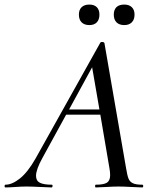

<svg xmlns="http://www.w3.org/2000/svg" viewBox="-58 -822 680 842"><path d="M168 0Q156 0 120 -2Q80 -4 58 -4Q37 -4 9 -2Q-19 0 -34 0Q-38 0 -38 -6Q-38 -12 -34 -12Q-5 -12 29.5 -39.5Q64 -67 98 -127L382 -635Q384 -638 389 -638Q398 -638 400 -633L495 -84Q500 -53 505.5 -39Q511 -25 524.5 -18.5Q538 -12 566 -12Q570 -12 570 -6Q570 0 566 0Q551 0 519 -2Q483 -4 462 -4Q440 -4 408 -2Q376 0 362 0Q359 0 359 -6Q359 -12 362 -12Q397 -12 411 -21Q425 -30 425 -54Q425 -68 422 -84L382 -319H232L129 -131Q100 -79 100 -51Q100 -29 117 -20.5Q134 -12 169 -12Q173 -12 172.5 -6Q172 0 168 0ZM245 -342H378L346 -527ZM453 -791Q465 -802 487 -802Q508 -802 520 -790.5Q532 -779 532 -758Q532 -736 520 -724Q508 -712 487 -712Q465 -712 453 -724Q441 -736 441 -758Q441 -779 453 -791ZM288 -758Q288 -779 300 -790.5Q312 -802 334 -802Q355 -802 366.5 -790.5Q378 -779 378 -758Q378 -736 366.5 -724Q355 -712 334 -712Q312 -712 300 -724Q288 -736 288 -758Z"/></svg>

Font: CormorantInfant-MediumItalic
Style: Italic
Weight: 500
Italic angle: -10°
Designer: Christian Thalmann (Catharsis Fonts)
Foundry: Catharsis Fonts
Version: Version 3.303